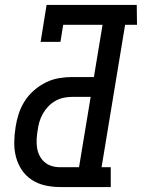

<svg xmlns="http://www.w3.org/2000/svg" viewBox="-20 -755 573 775"><path d="M223 0Q192 0 162.5 -6.5Q133 -13 108.5 -29Q84 -45 68 -69Q52 -93 44.5 -121.5Q37 -150 37.5 -181Q38 -212 43 -243Q47 -269 55.5 -295.5Q64 -322 79.5 -346.5Q95 -371 117.5 -390.5Q140 -410 165.5 -422.5Q191 -435 218 -439.5Q245 -444 271 -444H359L394 -655H235L224 -586H144L168 -735H532L533 -655H485L390 -80H427V0ZM223 -80H299L346 -364H272Q255 -364 237.5 -360.5Q220 -357 204 -348Q188 -339 175 -325.5Q162 -312 153 -296Q144 -280 139 -263Q134 -246 132 -229Q129 -212 128 -194Q127 -176 129.5 -159Q132 -142 139.5 -127Q147 -112 159.5 -101Q172 -90 188.5 -85Q205 -80 223 -80Z"/></svg>

Font: Iosevka Curly Slab Medium
Style: Italic
Weight: 500
Italic angle: -9°
Monospace: yes
Designer: Belleve Invis
Foundry: Belleve Invis
Version: Version 22.1.2; ttfautohint (v1.8.4)